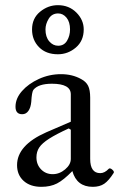

<svg xmlns="http://www.w3.org/2000/svg" viewBox="-20 -712 461 743"><path d="M140 11Q97 11 71.5 -12Q46 -35 46 -73Q46 -150 159 -200L254 -241V-347Q254 -388 181 -388Q128 -388 109 -364Q103 -355 101 -318Q99 -296 90 -283Q81 -270 66 -270Q40 -270 40 -299Q40 -331 65 -359.5Q90 -388 130.5 -406.5Q171 -425 216 -425Q260 -425 294 -406Q313 -396 321 -380Q329 -364 329 -334V-97Q329 -42 368 -42Q385 -42 401 -59Q406 -63 414.5 -55.5Q423 -48 420 -43Q401 -13 383.5 -1Q366 11 339 11Q277 11 260 -50Q226 -15 200.5 -2Q175 11 140 11ZM184 -38Q210 -38 232 -56.5Q254 -75 254 -97V-210L246 -215Q198 -193 170.5 -175.5Q143 -158 132 -141.5Q121 -125 121 -103Q121 -75 139 -56.5Q157 -38 184 -38ZM204 -502Q158 -502 131 -529.5Q104 -557 104 -598Q104 -641 135 -666.5Q166 -692 204 -692Q247 -692 275.5 -663.5Q304 -635 304 -598Q304 -554 273.5 -528Q243 -502 204 -502ZM205 -535Q228 -535 239.5 -554.5Q251 -574 251 -598Q251 -627 237.5 -643.5Q224 -660 205 -660Q181 -660 168.5 -639.5Q156 -619 156 -598Q156 -569 170.5 -552Q185 -535 205 -535Z"/></svg>

Font: Junicode SmExp
Style: Regular
Weight: 400
Width: 6
Designer: Peter S. Baker
Version: Version 2.205; ttfautohint (v1.8.4)